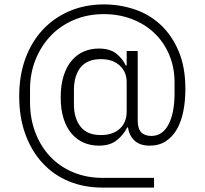

<svg xmlns="http://www.w3.org/2000/svg" viewBox="-20 -729 927 870"><path d="M678 121H444Q361 121 292 92.5Q223 64 173 10Q123 -44 95 -120.5Q67 -197 67 -293Q67 -387 95 -463.5Q123 -540 174 -594.5Q225 -649 295.5 -679Q366 -709 451 -709Q523 -709 590 -686.5Q657 -664 708 -616.5Q759 -569 789.5 -497Q820 -425 820 -326Q820 -273 811 -226.5Q802 -180 782.5 -145Q763 -110 732 -89.5Q701 -69 658 -69Q614 -69 589.5 -92Q565 -115 560 -152H557Q539 -117 508.5 -93Q478 -69 428 -69Q391 -69 359.5 -82.5Q328 -96 304.5 -123.5Q281 -151 268 -192Q255 -233 255 -288Q255 -343 268 -384.5Q281 -426 304.5 -454Q328 -482 359.5 -495.5Q391 -509 428 -509Q478 -509 507 -486Q536 -463 550 -432H554V-498H604V-183Q604 -146 620 -129.5Q636 -113 666 -113Q716 -113 743.5 -165Q771 -217 771 -308V-354Q771 -424 746.5 -481.5Q722 -539 678.5 -580Q635 -621 576.5 -643Q518 -665 450 -665Q377 -665 315.5 -639Q254 -613 210 -567Q166 -521 141 -458.5Q116 -396 116 -323V-267Q116 -191 140.5 -127.5Q165 -64 208.5 -18.5Q252 27 312.5 52Q373 77 445 77H678ZM437 -117Q491 -117 522.5 -145.5Q554 -174 554 -224V-357Q554 -403 522.5 -432Q491 -461 437 -461Q375 -461 345 -423.5Q315 -386 315 -320V-256Q315 -193 345 -155Q375 -117 437 -117Z"/></svg>

Font: IBM Plex Sans Thai Looped Light
Style: Regular
Weight: 300
Designer: Mike Abbink, Paul van der Laan, Pieter van Rosmalen, Ben Mitchell, Mark Frömberg
Foundry: Bold Monday
Version: Version 1.1